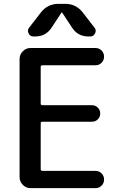

<svg xmlns="http://www.w3.org/2000/svg" viewBox="-20 -980 634 1000"><path d="M320 -960Q376 -960 411 -915L473 -835Q483 -822 475 -806Q467 -790 450 -790H441Q384 -790 354 -838L304 -914Q304 -915 302 -915Q300 -915 300 -914L250 -838Q220 -790 163 -790H154Q137 -790 129 -806Q121 -822 131 -835L193 -915Q228 -960 284 -960ZM139 0Q116 0 99 -17Q82 -34 82 -57V-673Q82 -696 99 -713Q116 -730 139 -730H477Q496 -730 509 -717Q522 -704 522 -685Q522 -666 509 -653Q496 -640 477 -640H201Q192 -640 192 -632V-441Q192 -432 201 -432H459Q477 -432 489.5 -419.5Q502 -407 502 -389Q502 -371 489.5 -358.5Q477 -346 459 -346H201Q192 -346 192 -338V-99Q192 -90 201 -90H477Q496 -90 509 -77Q522 -64 522 -45Q522 -26 509 -13Q496 0 477 0Z"/></svg>

Font: Rounded Mplus 1c Medium
Style: Regular
Weight: 500
Version: Version 1.059.20150529